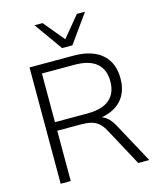

<svg xmlns="http://www.w3.org/2000/svg" viewBox="-134 -1030 930 1124"><g transform="rotate(-15 330.5 -468.0)"><path d="M92 0V-705H358Q470 -705 530 -653Q590 -601 590 -505Q590 -443 563 -398.5Q536 -354 483.5 -331Q431 -308 358 -308L369 -321H383Q421 -321 449.5 -301Q478 -281 501 -236L629 0H562L440 -226Q423 -258 403.5 -275Q384 -292 358 -298.5Q332 -305 296 -305H153V0ZM153 -357H350Q439 -357 483.5 -394.5Q528 -432 528 -505Q528 -577 483.5 -614.5Q439 -652 350 -652H153ZM306 -765 184 -936H233L337 -810L441 -936H490L368 -765Z"/></g></svg>

Font: Nunito Sans 12pt ExtraLight 12pt Light
Style: Regular
Weight: 300
Version: Version 3.101;gftools[0.9.27]